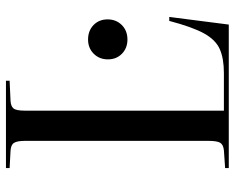

<svg xmlns="http://www.w3.org/2000/svg" viewBox="-90 -680 770 629"><g transform="rotate(-90 294.5 -365.0)"><path d="M59 0V-12L117 -16Q136 -18 142 -28.5Q148 -39 148 -67V-668Q148 -693 141.5 -703.5Q135 -714 115 -715L59 -718V-730H345V-718L279 -715Q262 -714 254.5 -705.5Q247 -697 247 -668V-16H370Q418 -16 448.5 -29.5Q479 -43 500 -81Q521 -119 541 -195H554L529 0ZM480 -332Q452 -332 433.5 -350Q415 -368 415 -396Q415 -424 433.5 -442.5Q452 -461 480 -461Q509 -461 527.5 -443Q546 -425 546 -397Q546 -369 527.5 -350.5Q509 -332 480 -332Z"/></g></svg>

Font: Display Regular
Style: Regular
Weight: 400
Designer: Latin by Veronika Burian and Jose Scaglione. Greek by Irene Vlachou. Cyrillic by Vera Evstafieva.
Foundry: TypeTogether
Version: Version 3.002